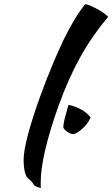

<svg xmlns="http://www.w3.org/2000/svg" viewBox="-20 -850 551 943"><path d="M96 -64Q96 -108 117 -187.5Q138 -267 176 -373Q238 -542 292.5 -654.5Q347 -767 399 -830Q411 -828 428.5 -820Q446 -812 463 -802.5Q480 -793 493.5 -783Q507 -773 511 -767Q433 -675 374 -569Q315 -463 266 -326Q224 -208 202 -113.5Q180 -19 180 44Q180 61 180 65Q180 69 181 73Q167 71 157 66Q147 61 144 54Q142 49 133 39.5Q124 30 117 25Q108 19 102 -6.5Q96 -32 96 -64ZM338 -191Q325 -193 310 -203Q295 -213 291 -224Q291 -234 294 -250Q297 -266 301.5 -282Q306 -298 310 -312.5Q314 -327 316 -334Q325 -334 340.5 -329Q356 -324 372.5 -315.5Q389 -307 403 -296Q417 -285 425 -273Q418 -256 406 -241Q394 -226 381.5 -215Q369 -204 357 -197.5Q345 -191 338 -191Z"/></svg>

Font: Sweet Mavka Script
Style: Regular
Weight: 500
Designer: Pablo Impallari/Anastassiya Vishnevskaya
Foundry: Pablo Impallari/ Anastassiya Vishnevskaya
Version: Version 2.0/www.impallari.com/   behance.net/sweetcherry